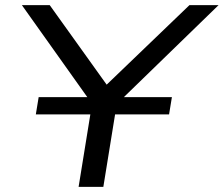

<svg xmlns="http://www.w3.org/2000/svg" viewBox="-20 -725 868 745"><path d="M285 0 343 -358 353 -300 65 -705H173L400 -388H385L715 -705H828L411 -300L439 -358L381 0ZM119 -281 130 -348H647L636 -281Z"/></svg>

Font: Nunito Sans 10pt Expanded
Style: Italic
Weight: 400
Width: 7
Italic angle: -9°
Designer: Vernon Adams
Foundry: Vernon Adams
Version: Version 3.101;gftools[0.9.27]